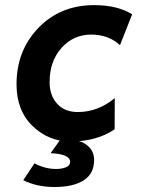

<svg xmlns="http://www.w3.org/2000/svg" viewBox="-20 -543 553 754"><path d="M256.8 12.7Q170.9 12.7 107.9 -48.1Q44.9 -108.9 44.9 -211.9Q44.9 -344.7 131.1 -433.8Q217.3 -522.9 349.6 -522.9Q440.9 -522.9 499 -486.8L451.2 -365.7Q406.2 -407.2 337.9 -407.2Q268.6 -407.2 221.7 -355Q174.8 -302.7 174.8 -220.7Q174.8 -168.5 204.3 -135.7Q233.9 -103 285.2 -103Q364.7 -103 430.7 -157.7L430.2 -35.2Q359.4 12.7 256.8 12.7ZM193.4 191.4Q125 191.4 71.3 164.6L115.2 98.6Q158.2 120.6 199.7 120.6Q223.1 120.6 239.3 113.8Q255.4 106.9 255.4 92.8Q255.4 62 178.7 58.6L235.4 -20.5H307.6L285.6 9.8Q311.5 16.1 329.1 33.7Q349.6 54.2 349.6 85.4Q349.6 139.2 308.6 165.3Q267.6 191.4 193.4 191.4Z"/></svg>

Font: Cadman
Style: Bold Italic
Weight: 700
Italic angle: -12°
Designer: Paul James MIller
Foundry: High-Logic / Made with FontCreator
Version: Version 2.114;March 28, 2021;FontCreator 13.0.0.2683 64-bit